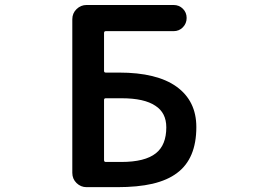

<svg xmlns="http://www.w3.org/2000/svg" viewBox="-20 -775 1040 774"><path d="M329.1 -20.5Q305.7 -20.5 288.6 -37.1Q271.5 -53.7 271.5 -78.1V-697.3Q271.5 -721.7 288.6 -738.3Q305.7 -754.9 329.1 -754.9H679.7Q702.1 -754.9 717.3 -739.7Q732.4 -724.6 732.4 -702.6Q732.4 -680.7 717.3 -665Q702.1 -649.4 679.7 -649.4H406.2Q399.4 -649.4 399.4 -641.6V-489.3Q399.4 -482.4 406.2 -482.4H460Q612.3 -482.4 691.4 -425.8Q771.5 -368.2 771.5 -262.7Q771.5 -135.7 694.3 -78.1Q656.2 -48.8 594.7 -34.2Q535.2 -20.5 452.1 -20.5ZM468.8 -122.1Q564.5 -122.1 608.4 -157.2Q650.4 -190.4 650.4 -261.7Q650.4 -320.3 606.4 -348.6Q561.5 -378.9 470.7 -378.9H406.2Q399.4 -378.9 399.4 -372.1V-129.9Q399.4 -122.1 406.2 -122.1Z"/></svg>

Font: Rounded Mgen+ 1mn medium
Style: Regular
Weight: 500
Designer: [Source Han Sans]
Ryoko NISHIZUKA  (kana & ideographs); Paul D. Hunt (Latin, Greek & Cyrillic); Wenlong ZHANG  (bopomofo
Version: Version 1.059.20150602